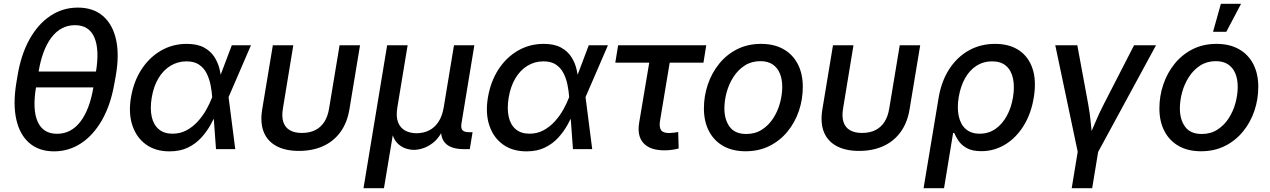

<svg xmlns="http://www.w3.org/2000/svg" viewBox="-20 -779 6635 1003"><path d="M262.2 11.7Q184.1 11.7 133.5 -31.7Q83 -75.2 65.2 -154.8Q47.4 -234.4 64.9 -343.3L71.8 -384.3Q89.4 -492.2 133.3 -572Q177.2 -651.9 242.2 -695.6Q307.1 -739.3 386.7 -739.3Q466.8 -739.3 517.6 -695.6Q568.4 -651.9 586.2 -572.3Q604 -492.7 585 -384.3L577.6 -343.3Q558.6 -232.9 513.7 -153.3Q468.8 -73.7 404.3 -31Q339.8 11.7 262.2 11.7ZM277.8 -80.1Q351.6 -80.1 400.4 -144Q449.2 -208 468.3 -325.7L481 -401.9Q500.5 -519.5 472.9 -583.5Q445.3 -647.5 371.6 -647.5Q297.9 -647.5 249 -583.5Q200.2 -519.5 181.2 -401.9L168.5 -325.7Q148.4 -206.5 176.8 -143.3Q205.1 -80.1 277.8 -80.1ZM143.6 -322.3 157.2 -405.3H507.3L493.7 -322.3Z M865.7 11.7Q792.5 11.7 742.7 -24.2Q692.9 -60.1 671.6 -123.5Q650.4 -187 664.1 -269.5Q678.2 -353.5 719.2 -416.5Q760.3 -479.5 821 -514.6Q881.8 -549.8 955.6 -549.8Q1010.3 -549.8 1045.2 -531Q1080.1 -512.2 1099.6 -481.9Q1119.1 -451.7 1127.2 -417Q1135.3 -382.3 1136.2 -350.6H1172.4L1173.8 -273.4L1209 0H1108.4L1088.4 -272.9Q1086.4 -302.2 1080.1 -334.5Q1073.7 -366.7 1059.8 -395Q1045.9 -423.3 1020.5 -440.9Q995.1 -458.5 954.1 -458.5Q908.7 -458.5 870.8 -435.5Q833 -412.6 807.6 -370.1Q782.2 -327.6 772.5 -268.6Q763.2 -210.9 772.7 -168.7Q782.2 -126.5 809.8 -103.5Q837.4 -80.6 881.3 -80.6Q921.9 -80.6 955.1 -98.6Q988.3 -116.7 1014.2 -145.5Q1040 -174.3 1058.3 -207.3Q1076.7 -240.2 1087.9 -270L1190.9 -542.5H1291L1173.3 -270L1147 -195.3H1113.8Q1100.1 -163.6 1080.3 -127.7Q1060.5 -91.8 1031.7 -60.1Q1002.9 -28.3 962.2 -8.3Q921.4 11.7 865.7 11.7Z M1541.5 9.3Q1470.7 9.3 1423.8 -16.1Q1377 -41.5 1357.7 -89.6Q1338.4 -137.7 1349.6 -207L1405.3 -542.5H1512.2L1458 -212.9Q1450.7 -169.9 1460.2 -141.4Q1469.7 -112.8 1494.4 -98.6Q1519 -84.5 1557.1 -84.5Q1596.2 -84.5 1625.5 -98.6Q1654.8 -112.8 1673.6 -141.4Q1692.4 -169.9 1699.2 -212.9L1753.9 -542.5H1860.8L1805.2 -207Q1793.9 -138.7 1759 -90.1Q1724.1 -41.5 1668.9 -16.1Q1613.8 9.3 1541.5 9.3Z M1878.9 204.1 2002.4 -542.5H2109.4L2055.7 -217.8Q2047.9 -170.4 2059.3 -140.6Q2070.8 -110.8 2096.4 -96.9Q2122.1 -83 2155.8 -83Q2191.4 -83 2220.7 -97.4Q2250 -111.8 2270 -141.6Q2290 -171.4 2297.9 -217.8L2351.6 -542.5H2458L2390.6 -133.8Q2386.7 -108.9 2396 -98.6Q2405.3 -88.4 2432.1 -88.4H2448.7L2434.1 0H2401.9Q2334 0 2304.9 -32.7Q2275.9 -65.4 2286.6 -127.9L2294.9 -177.2H2315.9Q2307.1 -123 2287.1 -87.6Q2267.1 -52.2 2241.5 -32.5Q2215.8 -12.7 2189.7 -4.4Q2163.6 3.9 2142.1 3.9Q2120.6 3.9 2096.9 -4.4Q2073.2 -12.7 2054.4 -32.7Q2035.6 -52.7 2027.3 -87.9Q2019 -123 2027.8 -177.2H2049.3L1985.8 204.1Z M2730.5 11.7Q2657.2 11.7 2607.4 -24.2Q2557.6 -60.1 2536.4 -123.5Q2515.1 -187 2528.8 -269.5Q2543 -353.5 2584 -416.5Q2625 -479.5 2685.8 -514.6Q2746.6 -549.8 2820.3 -549.8Q2875 -549.8 2909.9 -531Q2944.8 -512.2 2964.4 -481.9Q2983.9 -451.7 2991.9 -417Q3000 -382.3 3001 -350.6H3037.1L3038.6 -273.4L3073.7 0H2973.1L2953.1 -272.9Q2951.2 -302.2 2944.8 -334.5Q2938.5 -366.7 2924.6 -395Q2910.6 -423.3 2885.3 -440.9Q2859.9 -458.5 2818.8 -458.5Q2773.4 -458.5 2735.6 -435.5Q2697.8 -412.6 2672.4 -370.1Q2647 -327.6 2637.2 -268.6Q2627.9 -210.9 2637.5 -168.7Q2647 -126.5 2674.6 -103.5Q2702.1 -80.6 2746.1 -80.6Q2786.6 -80.6 2819.8 -98.6Q2853 -116.7 2878.9 -145.5Q2904.8 -174.3 2923.1 -207.3Q2941.4 -240.2 2952.6 -270L3055.7 -542.5H3155.8L3038.1 -270L3011.7 -195.3H2978.5Q2964.8 -163.6 2945.1 -127.7Q2925.3 -91.8 2896.5 -60.1Q2867.7 -28.3 2826.9 -8.3Q2786.1 11.7 2730.5 11.7Z M3450.2 6.3Q3376.5 6.3 3342 -30.8Q3307.6 -67.9 3318.8 -137.2L3371.6 -451.7H3194.3L3209 -542.5H3669.4L3654.8 -451.7H3478.5L3427.7 -146.5Q3422.9 -114.7 3433.3 -99.4Q3443.8 -84 3476.1 -84Q3485.4 -84 3499 -85.7Q3512.7 -87.4 3522.9 -89.4L3525.4 -3.4Q3508.3 1.5 3489 3.9Q3469.7 6.3 3450.2 6.3Z M3875 11.2Q3806.6 11.2 3758.1 -16.4Q3709.5 -43.9 3683.3 -94.5Q3657.2 -145 3657.2 -212.4Q3657.2 -277.3 3677.7 -337.9Q3698.2 -398.4 3737.1 -446.3Q3775.9 -494.1 3831.1 -522Q3886.2 -549.8 3955.6 -549.8Q4023.9 -549.8 4072.8 -522.2Q4121.6 -494.6 4147.7 -444.1Q4173.8 -393.6 4173.8 -325.7Q4173.8 -259.8 4153.3 -199.5Q4132.8 -139.2 4093.8 -91.6Q4054.7 -43.9 3999.5 -16.4Q3944.3 11.2 3875 11.2ZM3878.4 -79.1Q3925.3 -79.1 3960.4 -101.8Q3995.6 -124.5 4019.3 -161.1Q4043 -197.8 4054.7 -241.2Q4066.4 -284.7 4066.4 -325.7Q4066.4 -364.7 4054.2 -394.8Q4042 -424.8 4016.8 -442.1Q3991.7 -459.5 3952.1 -459.5Q3905.8 -459.5 3870.6 -436.8Q3835.4 -414.1 3811.8 -377.4Q3788.1 -340.8 3776.1 -297.4Q3764.2 -253.9 3764.2 -211.9Q3764.2 -154.3 3791.7 -116.7Q3819.3 -79.1 3878.4 -79.1Z M4467.8 9.3Q4397 9.3 4350.1 -16.1Q4303.2 -41.5 4283.9 -89.6Q4264.6 -137.7 4275.9 -207L4331.5 -542.5H4438.5L4384.3 -212.9Q4377 -169.9 4386.5 -141.4Q4396 -112.8 4420.7 -98.6Q4445.3 -84.5 4483.4 -84.5Q4522.5 -84.5 4551.8 -98.6Q4581.1 -112.8 4599.9 -141.4Q4618.7 -169.9 4625.5 -212.9L4680.2 -542.5H4787.1L4731.4 -207Q4720.2 -138.7 4685.3 -90.1Q4650.4 -41.5 4595.2 -16.1Q4540 9.3 4467.8 9.3Z M4804.7 204.1 4883.3 -268.1Q4897.5 -353.5 4938 -416.7Q4978.5 -480 5040 -514.9Q5101.6 -549.8 5178.2 -549.8Q5252.9 -549.8 5303 -516.4Q5353 -482.9 5373.8 -420.9Q5394.5 -358.9 5380.9 -272.5Q5367.2 -186 5327.6 -122.3Q5288.1 -58.6 5230.7 -23.9Q5173.3 10.7 5106.9 10.7Q5059.1 10.7 5030.8 -5.1Q5002.4 -21 4987.5 -43.2Q4972.7 -65.4 4964.8 -84.5H4959L4911.6 204.1ZM5098.1 -80.6Q5144.5 -80.6 5180.2 -105.5Q5215.8 -130.4 5239.5 -173.6Q5263.2 -216.8 5272 -271.5Q5280.8 -326.2 5272 -368.4Q5263.2 -410.6 5236.1 -434.6Q5209 -458.5 5162.1 -458.5Q5116.7 -458.5 5080.8 -435.3Q5044.9 -412.1 5021.5 -370.4Q4998 -328.6 4988.3 -272Q4979 -215.3 4988.5 -171.9Q4998 -128.4 5025.6 -104.5Q5053.2 -80.6 5098.1 -80.6Z M5610.8 18.1 5492.7 -542.5H5607.9L5664.6 -235.4Q5673.8 -185.5 5678.5 -135.3Q5683.1 -85 5688.5 -35.6H5657.2Q5679.2 -85 5700 -135.3Q5720.7 -185.5 5746.6 -235.4L5904.3 -542.5H6019L5714.8 18.1ZM5578.6 204.1 5612.8 -3.9H5719.7L5685.5 204.1Z M6254.4 11.2Q6186 11.2 6137.5 -16.4Q6088.9 -43.9 6062.7 -94.5Q6036.6 -145 6036.6 -212.4Q6036.6 -277.3 6057.1 -337.9Q6077.6 -398.4 6116.5 -446.3Q6155.3 -494.1 6210.4 -522Q6265.6 -549.8 6335 -549.8Q6403.3 -549.8 6452.1 -522.2Q6501 -494.6 6527.1 -444.1Q6553.2 -393.6 6553.2 -325.7Q6553.2 -259.8 6532.7 -199.5Q6512.2 -139.2 6473.1 -91.6Q6434.1 -43.9 6378.9 -16.4Q6323.7 11.2 6254.4 11.2ZM6257.8 -79.1Q6304.7 -79.1 6339.8 -101.8Q6375 -124.5 6398.7 -161.1Q6422.4 -197.8 6434.1 -241.2Q6445.8 -284.7 6445.8 -325.7Q6445.8 -364.7 6433.6 -394.8Q6421.4 -424.8 6396.2 -442.1Q6371.1 -459.5 6331.5 -459.5Q6285.2 -459.5 6250 -436.8Q6214.8 -414.1 6191.2 -377.4Q6167.5 -340.8 6155.5 -297.4Q6143.6 -253.9 6143.6 -211.9Q6143.6 -154.3 6171.1 -116.7Q6198.7 -79.1 6257.8 -79.1ZM6316.9 -612.8 6357.9 -759.3H6463.4L6386.2 -612.8Z"/></svg>

Font: Inter 16pt Medium
Style: Italic
Weight: 500
Italic angle: -9.3988°
Version: Version 4.001;git-66647c0bb